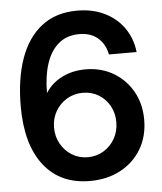

<svg xmlns="http://www.w3.org/2000/svg" viewBox="-53 -786 712 844"><g transform="rotate(-5 303.0 -363.5)"><path d="M310.5 11.7Q179.7 11.7 107.4 -80.8Q35.2 -173.3 35.2 -341.3Q35.2 -461.9 66.7 -551.3Q98.1 -640.6 161.1 -689.9Q224.1 -739.3 318.4 -739.3Q387.7 -739.3 440.7 -712.9Q493.7 -686.5 525.4 -640.4Q557.1 -594.2 563.5 -535.2H441.4Q432.6 -581.1 401.1 -608.4Q369.6 -635.7 319.3 -635.7Q263.7 -635.7 227.3 -604.7Q190.9 -573.7 173.1 -518.6Q155.3 -463.4 155.3 -391.1H156.2Q182.6 -432.6 229 -455.8Q275.4 -479 332.5 -479Q401.4 -479 455.3 -447.3Q509.3 -415.5 540 -360.8Q570.8 -306.2 570.8 -236.3Q570.8 -163.1 537.6 -107.2Q504.4 -51.3 445.6 -19.8Q386.7 11.7 310.5 11.7ZM310.1 -93.3Q348.6 -93.3 379.9 -112.3Q411.1 -131.3 429.4 -163.6Q447.8 -195.8 447.8 -236.3Q447.8 -276.4 429.9 -308.3Q412.1 -340.3 381.3 -358.9Q350.6 -377.4 311.5 -377.4Q272.9 -377.4 241.5 -358.6Q210 -339.8 191.4 -307.6Q172.9 -275.4 172.9 -235.8Q172.9 -195.8 191.2 -163.6Q209.5 -131.3 240.5 -112.3Q271.5 -93.3 310.1 -93.3Z"/></g></svg>

Font: Inter Display SemiBold
Style: Regular
Weight: 600
Designer: Rasmus Andersson
Foundry: rsms
Version: Version 4.001;git-9221beed3